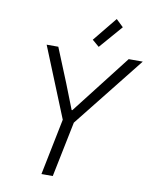

<svg xmlns="http://www.w3.org/2000/svg" viewBox="-99 -1004 861 1077"><g transform="rotate(10 331.5 -465.0)"><path d="M277.3 -320.8 115.2 -719.7H181.6L260.7 -525.9L316.9 -382.8H320.8L582.5 -719.7H662.6L341.3 -315.4L276.9 0H212.4ZM365.2 -792 477.5 -929.7 519 -890.1 404.8 -758.3Z"/></g></svg>

Font: Reddit Sans Fudge Light Italic
Style: Regular
Weight: 300
Italic angle: -11.25°
Designer: Stephen Hutchings
Version: Version 1.013